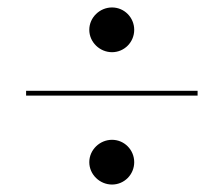

<svg xmlns="http://www.w3.org/2000/svg" viewBox="-20 -635 600 515"><path d="M219.5 -555C219.5 -522 247.5 -495 280.5 -495C313.5 -495 340 -522 340 -555C340 -588 313.5 -615 280.5 -615C247.5 -615 219.5 -588 219.5 -555ZM50 -391.5V-378.5H510V-391.5ZM219.5 -200C219.5 -167 247.5 -140 280.5 -140C313.5 -140 340 -167 340 -200C340 -233 313.5 -260 280.5 -260C247.5 -260 219.5 -233 219.5 -200Z"/></svg>

Font: Bodoni* 16pt
Style: Italic
Weight: 400
Italic angle: -13°
Version: Version 2.3